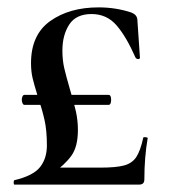

<svg xmlns="http://www.w3.org/2000/svg" viewBox="-20 -500 472 520"><path d="M368 -127Q368 -129 374 -128.5Q380 -128 380 -126Q371 -74 371 -15Q371 -7 367.5 -3.5Q364 0 356 0H19Q17 0 17 -5.5Q17 -11 19 -12Q70 -24 88.5 -47.5Q107 -71 107 -106Q107 -147 100.5 -175.5Q94 -204 82 -240Q73 -269 68.5 -287.5Q64 -306 64 -329Q64 -406 116 -443Q168 -480 247 -480Q294 -480 336 -466Q351 -460 352 -447L359 -344Q359 -340 354 -340Q350 -340 347 -344Q322 -401 295.5 -431.5Q269 -462 228 -462Q186 -462 167.5 -433.5Q149 -405 149 -363Q149 -337 154 -315.5Q159 -294 170 -256Q180 -223 185.5 -198.5Q191 -174 191 -148Q191 -103 173.5 -78.5Q156 -54 122 -30L99 -46H251Q295 -46 316.5 -52Q338 -58 349 -74.5Q360 -91 368 -127ZM281 -230Q281 -216 274 -216H46Q43 -216 41 -220.5Q39 -225 39 -230Q39 -235 41 -239Q43 -243 46 -243H274Q281 -243 281 -230Z"/></svg>

Font: Cormorant Garamond SemiBold
Style: Regular
Weight: 600
Designer: Christian Thalmann (Catharsis Fonts)
Foundry: Catharsis Fonts
Version: Version 4.000